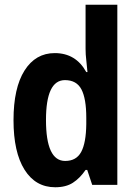

<svg xmlns="http://www.w3.org/2000/svg" viewBox="-20 -780 580 810"><path d="M213 10Q130 10 83.5 -64Q37 -138 37 -273Q37 -409 83.5 -482.5Q130 -556 211 -556Q300 -556 344 -476H349Q347 -502 344 -526Q341 -550 341 -574V-760H475V0H369L348 -63H341Q317 -28 287.5 -9Q258 10 213 10ZM255 -101Q302 -101 322.5 -139Q343 -177 344 -256V-283Q344 -364 323.5 -403Q303 -442 254 -442Q174 -442 174 -274Q174 -101 255 -101Z"/></svg>

Font: Noto Sans Sinhala UI Condensed
Style: Bold
Weight: 700
Width: 3
Designer: Jelle Bosma - Monotype Design Team
Foundry: Monotype Imaging Inc.
Version: Version 2.006; ttfautohint (v1.8.4.7-5d5b)